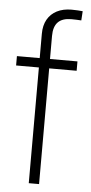

<svg xmlns="http://www.w3.org/2000/svg" viewBox="-53 -767 379 799"><g transform="rotate(5 136.5 -367.5)"><path d="M256.3 -522.5V-483.4H3.4V-522.5ZM98.6 0V-624Q98.6 -659.2 112.5 -683.8Q126.5 -708.5 152.3 -721.7Q178.2 -734.9 213.4 -734.9Q227.1 -734.9 239.5 -734.1Q252 -733.4 259.8 -732.4L257.3 -693.8Q249.5 -694.3 238 -694.8Q226.6 -695.3 215.8 -695.3Q178.2 -695.3 159.9 -676.5Q141.6 -657.7 141.6 -619.1V0Z"/></g></svg>

Font: Inter 28pt ExtraLight
Style: Regular
Weight: 250
Designer: Rasmus Andersson
Foundry: rsms
Version: Version 4.001;git-66647c0bb